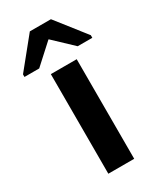

<svg xmlns="http://www.w3.org/2000/svg" viewBox="-231 -814 740 882"><g transform="rotate(-30 139.0 -373.5)"><path d="M70.8 0V-528.3H208V0ZM319.3 -591.3V-577.6H241.7L142.6 -671.4H140.6L37.6 -577.6H-40.5V-591.3L85.4 -746.6H197.3Z"/></g></svg>

Font: Liberation Sans
Style: Bold
Weight: 700
Designer: Steve Matteson
Foundry: Ascender Corporation
Version: Version 2.1.5